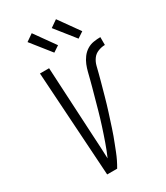

<svg xmlns="http://www.w3.org/2000/svg" viewBox="-234 -1069 1008 1166"><g transform="rotate(-30 270.0 -486.0)"><path d="M159 0 112 -735H176L202 -245Q205 -205 206.5 -164.5Q208 -124 210 -83Q220 -106 229 -129Q238 -152 246 -175Q254 -198 262 -221.5Q270 -245 277.5 -268.5Q285 -292 292 -315Q299 -338 305.5 -361.5Q312 -385 318.5 -408.5Q325 -432 331.5 -455.5Q338 -479 344.5 -502.5Q351 -526 357 -549.5Q363 -573 369 -597Q375 -621 384 -643.5Q393 -666 408.5 -687Q424 -708 445.5 -721.5Q467 -735 492 -739Q517 -743 540 -743V-688Q517 -688 492.5 -678.5Q468 -669 453.5 -648.5Q439 -628 433 -604Q427 -580 421 -556.5Q415 -533 408.5 -509.5Q402 -486 395.5 -462.5Q389 -439 382.5 -415.5Q376 -392 369 -368.5Q362 -345 354.5 -321.5Q347 -298 339.5 -275Q332 -252 324.5 -228.5Q317 -205 308.5 -182Q300 -159 291 -136Q282 -113 273 -90Q264 -67 253 -44.5Q242 -22 229 0ZM421 -801 312 -938 361 -972 463 -829ZM251 -801 142 -938 191 -972 293 -829Z"/></g></svg>

Font: Iosevka Light
Style: Italic
Weight: 300
Italic angle: -9°
Monospace: yes
Designer: Belleve Invis
Foundry: Belleve Invis
Version: Version 32.5.0; ttfautohint (v1.8.4)